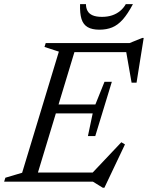

<svg xmlns="http://www.w3.org/2000/svg" viewBox="-37 -878 714 928"><path d="M247.5 -628.5 178 -651 184 -670H336L133 0H-17L-11 -19L70 -43ZM571.5 -635.5 592 -626H275L289.5 -670H589.5L650 -694.5H657.5L623 -478.5H599ZM460 29.5 412 0H84.5L99 -44H441L401.5 -34L549.5 -190.5L567 -180L467.5 29.5ZM423.5 -220.5H388L411 -330H185.5L198.5 -373H424L468 -482.5H503.5L463.5 -351.5ZM456 -796.5Q483 -796.5 504.8 -803.8Q526.5 -811 543.2 -824.8Q560 -838.5 571 -858H605.5Q580 -810 556 -783.2Q532 -756.5 505 -745.5Q478 -734.5 443.5 -734.5Q408 -734.5 386.8 -746.8Q365.5 -759 357 -786Q348.5 -813 350 -858H378.5Q378.5 -839.5 386 -825.5Q393.5 -811.5 410.5 -804Q427.5 -796.5 456 -796.5Z"/></svg>

Font: Newsreader 16pt
Style: Italic
Weight: 400
Italic angle: -17°
Designer: Hugues Gentile
Foundry: Production Type
Version: Version 1.003